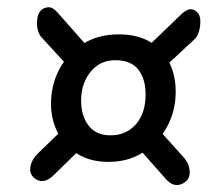

<svg xmlns="http://www.w3.org/2000/svg" viewBox="-20 -612 620 542"><path d="M286 -155Q236 -155 199.5 -177Q163 -199 143.5 -236.5Q124 -274 124 -319Q124 -372 147.5 -416.5Q171 -461 214 -488Q257 -515 315 -515Q369 -515 405 -493Q441 -471 458.5 -434.5Q476 -398 476 -353Q476 -299 451.5 -254Q427 -209 384.5 -182Q342 -155 286 -155ZM76 -110Q62 -123 66 -142.5Q70 -162 85 -177L175 -264L230 -214L130 -116Q115 -102 101.5 -101Q88 -100 76 -110ZM501 -97Q488 -88 474.5 -90Q461 -92 448 -107L363 -203L414 -262L500 -166Q514 -150 515.5 -129Q517 -108 501 -97ZM292 -230Q336 -230 363.5 -261Q391 -292 391 -346Q391 -389 370.5 -415.5Q350 -442 305 -442Q262 -442 235.5 -409Q209 -376 209 -328Q209 -285 230 -257.5Q251 -230 292 -230ZM185 -411 96 -508Q89 -516 86 -530.5Q83 -545 85.5 -560.5Q88 -576 97 -584Q105 -591 117 -591.5Q129 -592 143 -576L240 -466ZM429 -408 380 -464 491 -571Q507 -586 517.5 -586Q528 -586 536 -578Q545 -570 545.5 -554.5Q546 -539 542 -524.5Q538 -510 531 -503Z"/></svg>

Font: Alkatra Medium
Style: Regular
Weight: 500
Designer: Suman Bhandary
Version: Version 1.100;gftools[0.9.22]